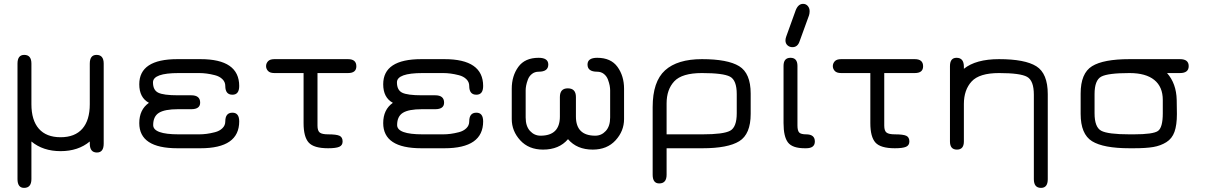

<svg xmlns="http://www.w3.org/2000/svg" viewBox="-20 -749 6089 970"><path d="M467.8 -471.7Q503.9 -471.7 503.9 -427.7V-23.4Q503.9 21.5 469.7 21.5Q433.6 21.5 433.6 -23.4V-34.2Q375 14.6 286.1 14.6Q197.3 14.6 138.7 -34.2V155.3Q138.7 200.2 101.6 200.2Q68.4 200.2 68.4 155.3V-427.7Q68.4 -471.7 102.5 -471.7Q138.7 -471.7 138.7 -427.7V-222.7Q138.7 -141.6 176.3 -98.6Q213.9 -55.7 286.1 -55.7Q358.4 -55.7 396 -98.6Q433.6 -141.6 433.6 -222.7V-427.7Q433.6 -471.7 467.8 -471.7Z M946.3 -197.3H878.9Q812.5 -197.3 783.2 -179.2Q753.9 -161.1 753.9 -117.2Q753.9 -70.3 882.8 -70.3H986.3Q1004.9 -70.3 1023.9 -72.8Q1043 -75.2 1065.9 -81.1Q1088.9 -86.9 1103.5 -101.1Q1118.2 -115.2 1118.2 -135.7Q1118.2 -179.7 1154.3 -179.7Q1188.5 -179.7 1188.5 -135.7Q1188.5 0 993.2 0H876Q683.6 0 683.6 -127Q683.6 -195.3 732.4 -229.5Q683.6 -255.9 683.6 -323.2Q683.6 -450.2 876 -450.2H993.2Q1188.5 -450.2 1188.5 -314.5Q1188.5 -270.5 1154.3 -270.5Q1118.2 -270.5 1118.2 -314.5Q1118.2 -335 1103.5 -349.1Q1088.9 -363.3 1065.9 -369.1Q1043 -375 1023.9 -377.4Q1004.9 -379.9 986.3 -379.9H882.8Q752.9 -379.9 752.9 -333Q752.9 -293.9 779.3 -280.8Q805.7 -267.6 878.9 -267.6H946.3Q991.2 -267.6 991.2 -230.5Q991.2 -197.3 946.3 -197.3Z M1637.7 0Q1565.4 0 1539.6 -28.8Q1513.7 -57.6 1513.7 -127V-379.9H1366.2Q1343.8 -379.9 1334 -390.6Q1324.2 -401.4 1324.2 -415Q1324.2 -428.7 1334 -439.5Q1343.8 -450.2 1366.2 -450.2H1738.3Q1780.3 -450.2 1780.3 -414.1Q1780.3 -379.9 1738.3 -379.9H1584V-114.3Q1584 -87.9 1595.7 -79.1Q1607.4 -70.3 1637.7 -70.3Q1679.7 -70.3 1695.3 -63Q1710.9 -55.7 1710.9 -34.2Q1710.9 -14.6 1693.8 -7.3Q1676.8 0 1637.7 0Z M2178.7 -197.3H2111.3Q2044.9 -197.3 2015.6 -179.2Q1986.3 -161.1 1986.3 -117.2Q1986.3 -70.3 2115.2 -70.3H2218.8Q2237.3 -70.3 2256.3 -72.8Q2275.4 -75.2 2298.3 -81.1Q2321.3 -86.9 2335.9 -101.1Q2350.6 -115.2 2350.6 -135.7Q2350.6 -179.7 2386.7 -179.7Q2420.9 -179.7 2420.9 -135.7Q2420.9 0 2225.6 0H2108.4Q1916 0 1916 -127Q1916 -195.3 1964.8 -229.5Q1916 -255.9 1916 -323.2Q1916 -450.2 2108.4 -450.2H2225.6Q2420.9 -450.2 2420.9 -314.5Q2420.9 -270.5 2386.7 -270.5Q2350.6 -270.5 2350.6 -314.5Q2350.6 -335 2335.9 -349.1Q2321.3 -363.3 2298.3 -369.1Q2275.4 -375 2256.3 -377.4Q2237.3 -379.9 2218.8 -379.9H2115.2Q1985.4 -379.9 1985.4 -333Q1985.4 -293.9 2011.7 -280.8Q2038.1 -267.6 2111.3 -267.6H2178.7Q2223.6 -267.6 2223.6 -230.5Q2223.6 -197.3 2178.7 -197.3Z M2849.6 -45.9Q2804.7 6.8 2723.6 6.8Q2651.4 6.8 2608.4 -40Q2565.4 -86.9 2565.4 -147.5V-300.8Q2565.4 -365.2 2598.6 -411.1Q2631.8 -457 2701.2 -457Q2750 -457 2750 -422.9Q2750 -386.7 2701.2 -386.7Q2681.6 -386.7 2667.5 -375.5Q2653.3 -364.3 2647 -347.2Q2640.6 -330.1 2638.2 -316.9Q2635.7 -303.7 2635.7 -293V-155.3Q2635.7 -111.3 2657.7 -87.4Q2679.7 -63.5 2710.9 -63.5Q2808.6 -63.5 2808.6 -160.2V-258.8Q2808.6 -302.7 2848.6 -302.7Q2889.6 -302.7 2889.6 -258.8V-160.2Q2889.6 -63.5 2987.3 -63.5Q3018.6 -63.5 3040.5 -87.4Q3062.5 -111.3 3062.5 -155.3V-293Q3062.5 -303.7 3060.1 -316.9Q3057.6 -330.1 3051.3 -347.2Q3044.9 -364.3 3030.8 -375.5Q3016.6 -386.7 2997.1 -386.7Q2948.2 -386.7 2948.2 -422.9Q2948.2 -457 2997.1 -457Q3066.4 -457 3099.6 -411.1Q3132.8 -365.2 3132.8 -300.8V-147.5Q3132.8 -86.9 3089.8 -40Q3046.9 6.8 2974.6 6.8Q2894.5 6.8 2849.6 -45.9Z M3526.4 -379.9Q3425.8 -379.9 3386.7 -338.4Q3347.7 -296.9 3347.7 -226.6V-70.3H3529.3Q3634.8 -70.3 3668.5 -88.4Q3702.1 -106.4 3702.1 -176.8V-273.4Q3702.1 -343.8 3668 -361.8Q3633.8 -379.9 3526.4 -379.9ZM3526.4 -450.2Q3656.2 -450.2 3714.4 -414.6Q3772.5 -378.9 3772.5 -276.4V-173.8Q3772.5 -71.3 3714.8 -35.6Q3657.2 0 3529.3 0H3347.7V133.8Q3347.7 177.7 3310.5 177.7Q3277.3 177.7 3277.3 133.8V-208Q3277.3 -336.9 3339.8 -393.6Q3402.3 -450.2 3526.4 -450.2Z M4052.7 0H4045.9Q3983.4 0 3960.9 -29.3Q3938.5 -58.6 3938.5 -127V-416Q3938.5 -457 3973.6 -457Q4008.8 -457 4008.8 -416V-115.2Q4008.8 -88.9 4017.6 -79.6Q4026.4 -70.3 4052.7 -70.3Q4096.7 -70.3 4096.7 -34.2Q4096.7 0 4052.7 0ZM4037.1 -729.5Q4051.8 -729.5 4061 -718.8Q4070.3 -708 4070.3 -692.4Q4070.3 -681.6 4067.4 -671.9L4019.5 -540Q4009.8 -510.7 3983.4 -510.7Q3968.8 -510.7 3958.5 -520Q3948.2 -529.3 3948.2 -544.9Q3948.2 -553.7 3952.1 -564.5L4000 -697.3Q4012.7 -729.5 4037.1 -729.5Z M4501 0Q4428.7 0 4402.8 -28.8Q4377 -57.6 4377 -127V-379.9H4229.5Q4207 -379.9 4197.3 -390.6Q4187.5 -401.4 4187.5 -415Q4187.5 -428.7 4197.3 -439.5Q4207 -450.2 4229.5 -450.2H4601.6Q4643.6 -450.2 4643.6 -414.1Q4643.6 -379.9 4601.6 -379.9H4447.3V-114.3Q4447.3 -87.9 4459 -79.1Q4470.7 -70.3 4501 -70.3Q4543 -70.3 4558.6 -63Q4574.2 -55.7 4574.2 -34.2Q4574.2 -14.6 4557.1 -7.3Q4540 0 4501 0Z M5027.3 -379.9Q4927.7 -379.9 4888.7 -337.4Q4849.6 -294.9 4849.6 -223.6V-34.2Q4849.6 6.8 4814.5 6.8Q4779.3 6.8 4779.3 -34.2V-415Q4779.3 -457 4812.5 -457Q4849.6 -457 4849.6 -412.1V-401.4Q4910.2 -450.2 5027.3 -450.2Q5158.2 -450.2 5215.8 -414.1Q5273.4 -377.9 5273.4 -273.4V156.2Q5273.4 200.2 5239.3 200.2Q5203.1 200.2 5203.1 156.2V-270.5Q5203.1 -341.8 5168.9 -360.8Q5134.8 -379.9 5027.3 -379.9Z M5941.4 -450.2Q5985.4 -450.2 5985.4 -415Q5985.4 -379.9 5941.4 -379.9H5876Q5922.9 -327.1 5924.8 -244.1L5925.8 -172.9Q5925.8 -117.2 5913.6 -83Q5901.4 -48.8 5872.6 -30.8Q5843.8 -12.7 5806.6 -6.3Q5769.5 0 5708 0H5686.5Q5554.7 0 5497.1 -35.6Q5439.5 -71.3 5439.5 -173.8V-276.4Q5439.5 -378.9 5497.1 -414.6Q5554.7 -450.2 5686.5 -450.2ZM5686.5 -379.9Q5577.1 -379.9 5543.5 -361.8Q5509.8 -343.8 5509.8 -273.4V-176.8Q5509.8 -106.4 5543.5 -88.4Q5577.1 -70.3 5686.5 -70.3H5708Q5805.7 -70.3 5830.1 -87.4Q5854.5 -104.5 5854.5 -176.8V-244.1Q5854.5 -310.5 5811.5 -345.2Q5768.6 -379.9 5686.5 -379.9Z"/></svg>

Font: Jura
Style: DemiBold
Weight: 600
Version: Version 2.4